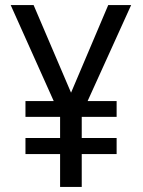

<svg xmlns="http://www.w3.org/2000/svg" viewBox="-20 -734 560 754"><path d="M259 -370 405 -714H495L324 -337H438V-275H301V-192H438V-129H301V0H216V-129H80V-192H216V-275H80V-337H191L22 -714H112Z"/></svg>

Font: Noto Sans Hebrew SemiCondensed
Style: Regular
Weight: 400
Width: 4
Designer: Monotype Design Team
Foundry: Monotype Imaging Inc.
Version: Version 2.003